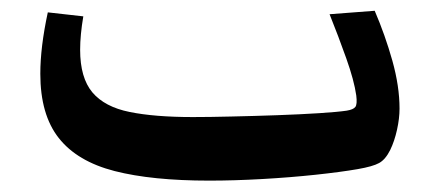

<svg xmlns="http://www.w3.org/2000/svg" viewBox="-20 -319 795 351"><path d="M362.3 11.2Q257.8 11.2 189.5 -6.3Q121.1 -23.9 87.4 -66.7Q53.7 -109.4 53.7 -184.1Q53.7 -232.9 67.4 -296.4L132.3 -289.1Q126.5 -254.9 126.5 -228Q126.5 -176.8 148.9 -150.1Q171.4 -123.5 217 -114.3Q262.7 -105 332.5 -105Q362.3 -105 403.3 -106Q444.3 -106.9 486.8 -108.4Q529.3 -109.9 563.5 -112.1Q597.7 -114.3 613.8 -116.7Q626 -118.7 629.6 -123.5Q633.3 -128.4 631.3 -144.5Q627.4 -171.9 613 -212.4Q598.6 -252.9 582.5 -293L665 -299.3Q684.1 -254.9 697.3 -208Q710.4 -161.1 710.4 -120.6Q710.4 -102.5 705.8 -81.8Q701.2 -61 693.4 -44.9Q684.6 -27.3 673.1 -21Q661.6 -14.6 633.8 -9.8Q602.5 -4.4 556.6 0.5Q510.7 5.4 459.5 8.3Q408.2 11.2 362.3 11.2Z"/></svg>

Font: Markazi Text
Style: Regular
Weight: 400
Designer: Borna Izadpanah (Arabic designer), Fiona Ross (Arabic design director) and Florian Runge (Latin designer)
Foundry: Borna Izadpanah and Florian Runge
Version: Version 1.000